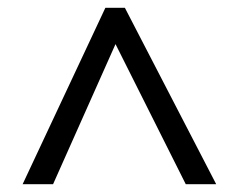

<svg xmlns="http://www.w3.org/2000/svg" viewBox="-20 -739 612 492"><path d="M38 -267 250 -719H300L534 -267H456L276 -626L116 -267Z"/></svg>

Font: Noto Sans Batak
Style: Regular
Weight: 400
Designer: Monotype Design Team
Foundry: Monotype Imaging Inc.
Version: Version 2.002; ttfautohint (v1.8.4.7-5d5b)